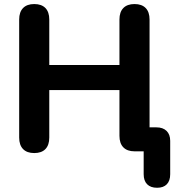

<svg xmlns="http://www.w3.org/2000/svg" viewBox="-20 -733 865 930"><path d="M675.9 110.9V0H631.6Q596.3 0 577.4 -19.4Q558.6 -38.7 558.6 -75V-296.8H218.7V-66.6Q218.7 -30.3 200 -10.9Q181.2 8.4 145.9 8.4Q110.6 8.4 91.8 -10.9Q72.9 -30.3 72.9 -66.6V-638.4Q72.9 -674.7 91.8 -694.1Q110.6 -713.4 145.9 -713.4Q181.2 -713.4 200 -694.1Q218.7 -674.7 218.7 -638.4V-418H558.6V-638.4Q558.6 -674.7 577.4 -694.1Q596.3 -713.4 631.6 -713.4Q666.9 -713.4 685.6 -694.1Q704.4 -674.7 704.4 -638.4V-54.2L644.6 -116.1H737.8Q769.3 -116.1 786.8 -98.9Q804.4 -81.6 804.4 -51V110.9Q804.4 142.6 788.1 159.5Q771.7 176.5 741 176.5Q709.5 176.5 692.7 159.5Q675.9 142.6 675.9 110.9Z"/></svg>

Font: SN Pro Thin
Style: Regular
Weight: 200
Designer: Tobias Whetton
Foundry: Supernotes
Version: Version 1.003;Glyphs 3.3 (3324)